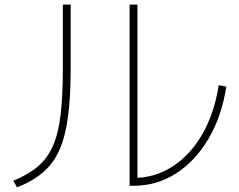

<svg xmlns="http://www.w3.org/2000/svg" viewBox="-20 -782 1040 834"><path d="M543 25V-762H577V9L559 -9Q652 -9 729 -58.5Q806 -108 858.5 -198.5Q911 -289 930 -412L963 -406Q943 -276 885.5 -179Q828 -82 744.5 -28.5Q661 25 559 25ZM38 3Q102 -23 144 -58.5Q186 -94 210 -148.5Q234 -203 243.5 -285.5Q253 -368 253 -487V-762H287V-486Q287 -362 275.5 -275.5Q264 -189 238 -130.5Q212 -72 167 -33.5Q122 5 54 32Z"/></svg>

Font: M PLUS 1 Thin ExtraLight
Style: Regular
Weight: 250
Version: Version 1.001